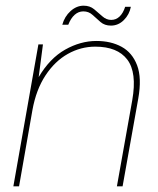

<svg xmlns="http://www.w3.org/2000/svg" viewBox="-20 -655 557 675"><path d="M27 0 115 -499H131L116 -384Q155 -450 209 -480.5Q263 -511 319 -511Q370 -511 407.5 -490.5Q445 -470 462 -425.5Q479 -381 466 -308L411 0H391L445 -303Q462 -400 427.5 -445.5Q393 -491 315 -491Q264 -491 218.5 -465.5Q173 -440 140 -390Q107 -340 94 -268L47 0ZM199 -568Q207 -597 228 -616Q249 -635 274 -635Q296 -635 311 -622.5Q326 -610 340 -597.5Q354 -585 371 -585Q388 -585 400.5 -597Q413 -609 420 -631H440Q435 -604 415.5 -584.5Q396 -565 370 -565Q348 -565 333.5 -577.5Q319 -590 305.5 -602.5Q292 -615 273 -615Q256 -615 242.5 -603Q229 -591 220 -568Z"/></svg>

Font: DM Sans 20pt Thin
Style: Italic
Weight: 250
Italic angle: -10°
Version: Version 4.004;gftools[0.9.30]